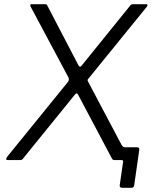

<svg xmlns="http://www.w3.org/2000/svg" viewBox="-20 -762 745 914"><path d="M562 132Q548 132 550 119L566 8Q567 0 559 0H534L559 -72Q565 -61 576 -61H633Q644 -61 643 -49L619 119Q618 126 615 129Q612 132 605 132ZM589 -15Q594 -6 593 -3Q592 0 584 0H525Q521 0 518 -1.5Q515 -3 513 -7L353 -309Q349 -317 345 -317.5Q341 -318 336 -311L88 -5Q86 -2 82.5 -1Q79 0 75 0H17Q10 0 9.5 -4Q9 -8 16 -18L301 -369Q306 -375 307.5 -380.5Q309 -386 306 -393L125 -732Q124 -736 124.5 -739Q125 -742 130 -742H193Q199 -742 201.5 -740.5Q204 -739 206 -734L354 -450Q361 -439 369 -450L601 -737Q604 -740 606.5 -741Q609 -742 614 -742H676Q682 -742 682 -737.5Q682 -733 679 -730L402 -389Q397 -384 397 -381Q397 -378 399 -374L589 -15Z"/></svg>

Font: Libre Franklin Light
Style: Italic
Weight: 300
Italic angle: -8°
Designer: Pablo Impallari, Rodrigo Fuenzalida, Nhung Nguyen
Foundry: Impallari Type
Version: Version 3.000